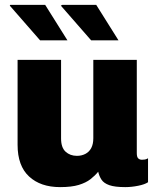

<svg xmlns="http://www.w3.org/2000/svg" viewBox="-20 -756 640 786"><path d="M226 10Q146 10 99 -33.5Q52 -77 52 -163V-511H230V-189Q230 -152 248.5 -135Q267 -118 295 -118Q314 -118 329.5 -126Q345 -134 353.5 -150Q362 -166 362 -190V-511H540V-129Q540 -113 546 -107.5Q552 -102 561 -102Q568 -102 573.5 -103Q579 -104 586 -108V-10Q573 -1 545.5 4.5Q518 10 493 10Q450 10 427.5 2Q405 -6 395.5 -20.5Q386 -35 382 -53Q369 -37 350.5 -22.5Q332 -8 302.5 1Q273 10 226 10ZM353 -591 229 -733 235 -736H374L465 -591ZM144 -591 20 -733 22 -736H165L256 -591Z"/></svg>

Font: Chivo Mono Medium ExtraBold
Style: Regular
Weight: 800
Monospace: yes
Version: Version 1.008